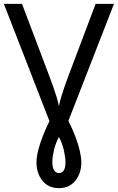

<svg xmlns="http://www.w3.org/2000/svg" viewBox="-20 -734 610 994"><path d="M285 240Q231 240 200 202Q169 164 169 107Q169 77 178.5 41Q188 5 203 -33Q218 -71 236 -107L0 -714H94L235 -341Q246 -312 255.5 -285Q265 -258 272.5 -233.5Q280 -209 285 -185Q290 -209 297.5 -234Q305 -259 314.5 -286.5Q324 -314 335 -343L475 -714H570L334 -108Q356 -65 371 -25Q386 15 393.5 48.5Q401 82 401 107Q401 163 370 201.5Q339 240 285 240ZM285 162Q301 162 310 148.5Q319 135 319 105Q319 82 311 45.5Q303 9 285 -25Q266 12 258.5 46.5Q251 81 251 103Q251 134 260.5 148Q270 162 285 162Z"/></svg>

Font: Noto Sans Ambassadori
Style: Regular
Weight: 400
Designer: Monotype Design Team
Foundry: Monotype Imaging Inc.
Version: Version 2.013